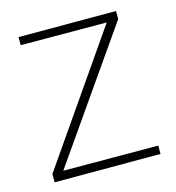

<svg xmlns="http://www.w3.org/2000/svg" viewBox="-82 -572 588 643"><g transform="rotate(-15 212.0 -250.5)"><path d="M377 -501H39V-473L337 -472L30 -29V0H397V-29L68 -30L377 -473Z"/></g></svg>

Font: Advent Pro ExtraLight
Style: Regular
Weight: 250
Version: Version 3.000